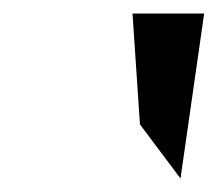

<svg xmlns="http://www.w3.org/2000/svg" viewBox="-20 -797 322 284"><path d="M176 -777 187 -613 247 -533 282 -777Z"/></svg>

Font: Charger EcoBold
Style: Obl
Weight: 1000
Designer: Jasper
Foundry: Cannot Into Space Fonts
Version: Version 1.1